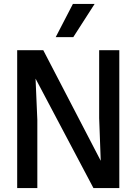

<svg xmlns="http://www.w3.org/2000/svg" viewBox="-20 -952 690 972"><path d="M67 0V-698H199L490 -138L482 -354V-698H584V0H453L160 -554L169 -345V0ZM262 -764 349 -932H459L351 -764Z"/></svg>

Font: Azeret Mono Thin
Style: Regular
Weight: 400
Version: Version 1.002